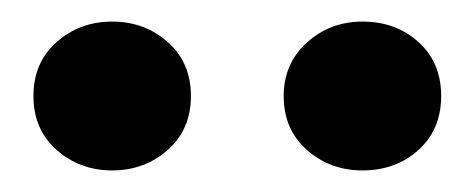

<svg xmlns="http://www.w3.org/2000/svg" viewBox="-20 -738 440 178"><path d="M11 -649Q11 -680 32.5 -699Q54 -718 84 -718Q114 -718 135.5 -699Q157 -680 157 -649Q157 -618 135.5 -599Q114 -580 84 -580Q54 -580 32.5 -599Q11 -618 11 -649ZM243 -649Q243 -679 264.5 -698.5Q286 -718 316 -718Q347 -718 368 -699Q389 -680 389 -649Q389 -618 368 -599Q347 -580 316 -580Q286 -580 264.5 -599Q243 -618 243 -649Z"/></svg>

Font: DeepMind Serif Display
Style: Regular
Weight: 800
Designer: Frank Grießhammer / Modifications: Colophon Foundry
Foundry: Colophon Foundry
Version: Version 5.002